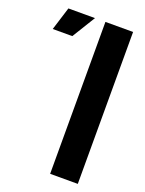

<svg xmlns="http://www.w3.org/2000/svg" viewBox="-315 -781 641 848"><g transform="rotate(20 6.0 -357.0)"><path d="M160 -714V0H30V-714ZM-144 -714H-19L-86 -605H-178Z"/></g></svg>

Font: Non Bureau Medium
Style: Regular
Weight: 500
Designer: Jona Saucedo
Foundry: Non Foundry
Version: Version 1.000; ttfautohint (v1.8.4)